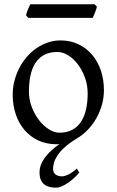

<svg xmlns="http://www.w3.org/2000/svg" viewBox="-20 -657 543 894"><path d="M388.2 -222.2Q388.2 -260.7 375.5 -295.7Q362.8 -330.6 342.8 -357.2Q322.8 -383.8 297.4 -399.4Q272 -415 247.1 -415Q210 -415 184.6 -400.9Q159.2 -386.7 143.8 -362.1Q128.4 -337.4 121.6 -303.7Q114.7 -270 114.7 -231Q114.7 -192.4 128.4 -157.5Q142.1 -122.6 162.8 -96.2Q183.6 -69.8 208.5 -54.4Q233.4 -39.1 255.9 -39.1Q290.5 -39.1 315.4 -52Q340.3 -64.9 356.4 -88.9Q372.6 -112.8 380.4 -146.5Q388.2 -180.2 388.2 -222.2ZM349.1 146Q338.9 159.2 325 171.9Q311 184.6 296.4 194.6Q281.7 204.6 267.1 210.7Q252.4 216.8 240.2 216.8Q226.1 216.8 212.4 213.9Q198.7 210.9 188 203.1Q177.2 195.3 170.7 181.6Q164.1 168 164.1 146Q164.1 111.8 187.5 78.9Q210.9 45.9 256.8 13.7Q252.9 14.2 249.5 14.4Q246.1 14.6 242.2 14.6Q195.8 14.6 158.4 -2.9Q121.1 -20.5 94.5 -51.3Q67.9 -82 53.5 -124.5Q39.1 -167 39.1 -216.8Q39.1 -249 47.1 -280.3Q55.2 -311.5 69.6 -339.6Q84 -367.7 104.2 -391.4Q124.5 -415 149.2 -432.1Q173.8 -449.2 202.4 -459Q231 -468.8 261.2 -468.8Q307.1 -468.8 344.5 -451.2Q381.8 -433.6 408.4 -402.6Q435.1 -371.6 449.5 -329.1Q463.9 -286.6 463.9 -236.8Q463.9 -201.2 454.1 -167.2Q444.3 -133.3 427 -103.5Q409.7 -73.7 385.7 -49.6Q361.8 -25.4 333.5 -9.8Q299.3 11.7 278.3 31.5Q257.3 51.3 246.1 69.1Q234.9 86.9 231 102.1Q227.1 117.2 227.1 128.9Q227.1 147 238.8 155.5Q250.5 164.1 269 164.1Q281.2 164.1 299.1 155.3Q316.9 146.5 337.4 127.9ZM431.2 -625.5Q430.2 -620.1 427.7 -613Q425.3 -606 422.4 -598.9Q419.4 -591.8 416.7 -585Q414.1 -578.1 412.1 -573.7H111.8L101.1 -585.9Q102.1 -591.3 104.5 -598.1Q106.9 -605 109.9 -612.1Q112.8 -619.1 115.7 -625.7Q118.7 -632.3 121.1 -637.2H420.4Z"/></svg>

Font: Gentium Plus
Style: Regular
Weight: 400
Designer: J. Victor Gaultney, Annie Olsen, Iska Routamaa
Foundry: SIL International
Version: Version 1.510